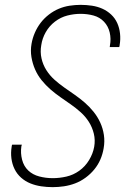

<svg xmlns="http://www.w3.org/2000/svg" viewBox="-20 -763 540 791"><path d="M197 8Q173 8 149.5 4.5Q126 1 105 -7.5Q84 -16 67 -31Q50 -46 40 -66.5Q30 -87 27 -110.5Q24 -134 28 -158Q28 -160 28.5 -162.5Q29 -165 30 -167H70Q69 -165 69 -163.5Q69 -162 68 -160Q64 -132 71 -105Q78 -78 96.5 -60.5Q115 -43 142 -36Q169 -29 197 -29Q225 -29 253.5 -35.5Q282 -42 306.5 -59.5Q331 -77 347 -103.5Q363 -130 368 -158Q373 -186 366.5 -212.5Q360 -239 346 -261Q332 -283 312.5 -300.5Q293 -318 271.5 -333Q250 -348 228.5 -363Q207 -378 187.5 -395Q168 -412 151.5 -432.5Q135 -453 124.5 -477Q114 -501 109.5 -528Q105 -555 110 -583Q114 -606 123.5 -628Q133 -650 147.5 -669Q162 -688 181.5 -703Q201 -718 222.5 -727Q244 -736 267 -739.5Q290 -743 312 -743Q336 -743 359 -739.5Q382 -736 402 -727Q422 -718 438 -703Q454 -688 463 -668Q472 -648 474.5 -624.5Q477 -601 473 -578Q473 -576 472.5 -573.5Q472 -571 471 -569H432Q432 -570 432.5 -572Q433 -574 433 -576Q438 -603 432 -629Q426 -655 408.5 -673.5Q391 -692 365.5 -699Q340 -706 312 -706Q285 -706 257.5 -699Q230 -692 206.5 -674Q183 -656 168.5 -630.5Q154 -605 150 -577Q145 -549 151 -522.5Q157 -496 171 -474Q185 -452 204.5 -434.5Q224 -417 245.5 -402Q267 -387 288.5 -372Q310 -357 329.5 -340Q349 -323 365.5 -302.5Q382 -282 393 -258Q404 -234 408 -207Q412 -180 407 -152Q403 -128 393.5 -106Q384 -84 368.5 -65Q353 -46 332.5 -31Q312 -16 289.5 -7.5Q267 1 243.5 4.5Q220 8 197 8Z"/></svg>

Font: iosevka_custom_sans_ss08 XLt
Style: Italic
Weight: 200
Italic angle: -10°
Designer: Belleve Invis
Foundry: Belleve Invis
Version: Version 10.3.0; ttfautohint (v1.8.3)